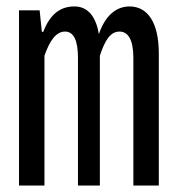

<svg xmlns="http://www.w3.org/2000/svg" viewBox="-20 -576 540 596"><path d="M39 0H118V-403C135 -452 155 -478 182 -478C210 -478 222 -448 222 -396V0H290V-403C306 -452 323 -478 351 -478C378 -478 394 -452 394 -396V0H473V-410C473 -505 439 -556 382 -556C336 -556 304 -521 287 -470C278 -523 254 -556 211 -556C161 -556 133 -525 114 -477H110L103 -544H39Z"/></svg>

Font: Noto Sans Mono CJK SC
Style: Regular
Weight: 400
Designer: Ryoko NISHIZUKA 西塚涼子 (kana, bopomofo & ideographs); Paul D. Hunt (Latin, Greek & Cyrillic); Sandoll Communications 산돌커뮤니
Foundry: Adobe
Version: Version 2.004;hotconv 1.0.118;makeotfexe 2.5.65603